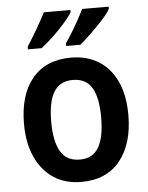

<svg xmlns="http://www.w3.org/2000/svg" viewBox="-54 -811 669 865"><g transform="rotate(-5 280.0 -378.0)"><path d="M516 -272Q516 -143 455 -66.5Q394 10 279 10Q207 10 154.5 -24.5Q102 -59 73 -122.5Q44 -186 44 -272Q44 -404 105.5 -478Q167 -552 281 -552Q351 -552 404 -520Q457 -488 486.5 -425Q516 -362 516 -272ZM167 -272Q167 -183 194 -137Q221 -91 281 -91Q340 -91 366.5 -137Q393 -183 393 -272Q393 -361 366.5 -406Q340 -451 280 -451Q221 -451 194 -406Q167 -361 167 -272ZM470 -756Q460 -737 434.5 -709Q409 -681 379.5 -652.5Q350 -624 328 -606H264V-618Q279 -640 295.5 -667Q312 -694 326.5 -720.5Q341 -747 350 -766H470ZM297 -756Q286 -737 261.5 -709Q237 -681 207.5 -653Q178 -625 153 -606H91V-618Q113 -652 137.5 -694Q162 -736 177 -766H297Z"/></g></svg>

Font: Noto Sans Gujarati SemiCondensed SemiBold
Style: Regular
Weight: 600
Width: 4
Designer: Jelle Bosma - Monotype Design Team, Universal Thirst
Foundry: Monotype Imaging Inc.
Version: Version 2.106; ttfautohint (v1.8.4.7-5d5b)